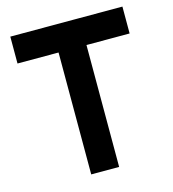

<svg xmlns="http://www.w3.org/2000/svg" viewBox="-107 -802 800 890"><g transform="rotate(-15 293.0 -357.0)"><path d="M221 0V-585L330 -714H355V0ZM24 -585V-714H330L221 -585ZM355 -585V-714H562V-585Z"/></g></svg>

Font: Foldit SemiBold
Style: Regular
Weight: 600
Version: Version 1.003